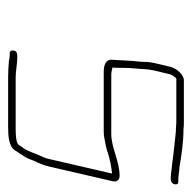

<svg xmlns="http://www.w3.org/2000/svg" viewBox="-20 -480 483 484"><g transform="rotate(90 222.0 -237.5)"><path d="M400 -448C370 -453 339 -458 306 -458C299 -459 293 -459 286 -459H182C168 -459 152 -441 148 -425L138 -383C135 -371 136 -359 135 -349C132 -324 132 -302 130 -277C129 -262 144 -257 161 -257H312C319 -257 325 -258 330 -259C343 -262 350 -262 364 -267C382 -273 398 -276 417 -278L380 -118C379 -112 376 -106 374 -101C366 -85 363 -70 354 -56L344 -42C338 -35 312 -35 302 -35H176C158 -35 140 -39 125 -39H119C112 -39 108 -36 107 -30C106 -24 108 -20 114 -20H121C124 -20 128 -19 133 -18C144 -17 160 -16 172 -16H298C321 -16 349 -17 359 -34C365 -44 373 -54 379 -66C385 -84 394 -97 399 -118L436 -278C439 -289 434 -297 423 -297C385 -297 353 -276 317 -276H166C160 -276 153 -279 149 -279L150 -280C151 -298 150 -319 152 -335C154 -351 153 -366 157 -383L167 -425C167 -426 175 -440 178 -440H281C288 -440 294 -440 301 -439C307 -439 313 -439 319 -438C344 -435 371 -433 395 -429C404 -429 417 -426 425 -426H432C438 -426 443 -430 444 -436C445 -442 443 -445 437 -445H430C423 -445 408 -448 400 -448Z"/></g></svg>

Font: Electronic
Style: ExThnIt
Weight: 100
Version: Version 1.011